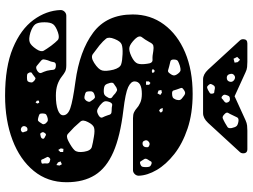

<svg xmlns="http://www.w3.org/2000/svg" viewBox="-136 -824 970 737"><g transform="rotate(90 348.5 -455.0)"><path d="M347 10Q236 10 164 -20Q92 -50 56 -99Q20 -148 18 -203Q18 -212 24.5 -218.5Q31 -225 40 -225H230Q246 -225 254.5 -220.5Q263 -216 273 -208Q287 -197 304.5 -191Q322 -185 347 -185Q381 -185 401.5 -192.5Q422 -200 422 -213Q422 -231 394.5 -240.5Q367 -250 293 -260Q175 -276 105 -328Q35 -380 35 -480Q35 -548 73.5 -600Q112 -652 180.5 -681Q249 -710 340 -710Q415 -710 473 -690.5Q531 -671 571 -639.5Q611 -608 632 -572Q653 -536 654 -503Q654 -494 647.5 -487.5Q641 -481 633 -481H433Q419 -481 410.5 -485Q402 -489 393 -497Q388 -502 374.5 -508.5Q361 -515 340 -515Q292 -515 292 -487Q292 -473 314 -462.5Q336 -452 403 -444Q503 -432 563.5 -405.5Q624 -379 651.5 -335Q679 -291 679 -226Q679 -153 635.5 -100Q592 -47 517 -18.5Q442 10 347 10ZM352 -673Q344 -680 338 -681Q332 -682 323 -675Q315 -670 317.5 -664.5Q320 -659 323 -649Q325 -641 327 -636Q329 -631 338 -631Q348 -631 353 -633.5Q358 -636 362 -646Q365 -656 363 -661.5Q361 -667 352 -673ZM262 -654Q255 -663 249 -663.5Q243 -664 232 -661Q220 -657 214 -653.5Q208 -650 208 -637Q208 -626 215.5 -624.5Q223 -623 234 -620Q244 -617 250 -615.5Q256 -614 262 -623Q269 -632 269 -638.5Q269 -645 262 -654ZM406 -595H394L398 -585L405 -581L412 -588ZM344 -586 335 -592 325 -590 327 -579 338 -575ZM256 -563 250 -564 244 -557 252 -553 260 -556ZM175 -559Q162 -561 154.5 -559Q147 -557 141 -544Q131 -526 122.5 -515.5Q114 -505 129 -489Q147 -471 160 -467.5Q173 -464 196 -475Q219 -486 223.5 -499Q228 -512 224 -537Q222 -557 208.5 -556Q195 -555 175 -559ZM621 -531Q621 -540 619 -544.5Q617 -549 609 -552Q601 -554 599 -549.5Q597 -545 592 -538Q586 -529 591 -523Q596 -516 598.5 -511Q601 -506 609 -509Q618 -512 619.5 -517Q621 -522 621 -531ZM305 -543 298 -548 292 -542V-531H305ZM539 -543Q530 -548 522 -540Q515 -533 520 -524Q523 -516 534 -518Q542 -520 544 -528Q545 -534 544.5 -537.5Q544 -541 539 -543ZM247 -406Q240 -431 226.5 -435.5Q213 -440 187 -441Q162 -442 150 -437.5Q138 -433 129 -410Q120 -388 128 -377.5Q136 -367 154 -352Q175 -336 187 -327Q199 -318 221 -332Q246 -348 250 -362.5Q254 -377 247 -406ZM338 -413Q331 -418 327 -419.5Q323 -421 315 -417Q306 -411 300.5 -407Q295 -403 298 -392Q301 -380 305.5 -375Q310 -370 323 -369Q337 -368 343 -371.5Q349 -375 355 -387Q359 -397 352.5 -401Q346 -405 338 -413ZM422 -384Q420 -393 416.5 -396Q413 -399 405 -399Q392 -399 384 -401Q376 -403 371 -391Q366 -377 369.5 -370Q373 -363 384 -354Q396 -345 403.5 -343.5Q411 -342 424 -350Q434 -357 430 -364.5Q426 -372 422 -384ZM361 -329Q356 -335 352 -335Q348 -335 340 -332Q329 -328 330 -316Q330 -308 331.5 -303.5Q333 -299 341 -297Q350 -294 355.5 -294.5Q361 -295 367 -303Q372 -312 369.5 -316.5Q367 -321 361 -329ZM562 -293Q558 -319 543.5 -323Q529 -327 504 -331Q481 -335 469.5 -331.5Q458 -328 448 -308Q438 -289 446 -279.5Q454 -270 468 -255Q484 -240 493 -231.5Q502 -223 521 -233Q546 -246 556 -256.5Q566 -267 562 -293ZM563 -213 551 -214 549 -204 555 -194 563 -202ZM615 -199 610 -208 599 -203 603 -193 613 -187ZM155 -167Q142 -184 133.5 -192Q125 -200 104 -193Q81 -185 73 -175Q65 -165 65 -141Q65 -116 73 -105.5Q81 -95 105 -87Q129 -80 141.5 -84.5Q154 -89 168 -110Q180 -128 174 -138.5Q168 -149 155 -167ZM251 -151Q248 -165 247.5 -174.5Q247 -184 233 -185Q219 -186 218 -176.5Q217 -167 211 -154Q208 -144 207.5 -138Q207 -132 215 -126Q226 -117 232.5 -111.5Q239 -106 252 -114Q263 -122 259 -130Q255 -138 251 -151ZM601 -161Q595 -163 592 -163.5Q589 -164 585 -160Q581 -155 582 -152Q583 -149 586 -144Q590 -137 591.5 -132Q593 -127 601 -129Q609 -130 607.5 -135.5Q606 -141 607 -149Q608 -158 601 -161ZM453 -146Q447 -153 442 -154Q437 -155 428 -152Q419 -149 417 -145Q415 -141 415 -132Q415 -124 418.5 -122Q422 -120 429 -118Q436 -116 440 -116Q444 -116 448 -122Q453 -129 455.5 -133.5Q458 -138 453 -146ZM505 -143Q501 -145 498.5 -146.5Q496 -148 492 -145Q488 -140 487 -137Q486 -134 489 -129Q492 -124 495 -125Q498 -126 504 -127Q511 -129 512 -135Q513 -140 505 -143ZM374 -121 366 -120V-112L373 -107L377 -114ZM287 -104Q281 -108 278 -106Q275 -104 270 -100Q264 -95 260 -93Q256 -91 258 -83Q261 -76 265 -75Q269 -74 277 -74Q285 -74 289 -75.5Q293 -77 295 -84Q297 -92 295 -95.5Q293 -99 287 -104ZM485 -66Q484 -71 482.5 -73.5Q481 -76 476 -76Q467 -76 464 -66Q462 -58 469 -53Q477 -48 484 -53Q488 -56 487.5 -59Q487 -62 485 -66ZM284 -750Q265 -750 247 -769L135 -891Q130 -896 130 -904Q130 -920 146 -920H217Q227 -920 237 -919Q247 -918 257 -913L349 -871L441 -913Q452 -918 461.5 -919Q471 -920 481 -920H552Q568 -920 568 -904Q568 -896 563 -891L451 -769Q433 -750 414 -750ZM218 -883 209 -892 198 -881 205 -867 220 -871ZM444 -886Q433 -887 430 -880.5Q427 -874 422 -864Q417 -853 413 -846.5Q409 -840 418 -832Q427 -823 433.5 -825.5Q440 -828 451 -834Q462 -840 467.5 -844Q473 -848 471 -860Q468 -874 463 -879Q458 -884 444 -886ZM287 -869Q277 -876 269 -870Q260 -864 264 -852Q267 -841 278 -841Q290 -841 293 -852Q296 -862 287 -869ZM361 -853Q355 -853 351.5 -851.5Q348 -850 346 -844Q343 -837 343 -832.5Q343 -828 349 -823Q355 -819 358 -822.5Q361 -826 367 -830Q376 -836 373 -843Q370 -853 361 -853ZM339 -785Q338 -793 333.5 -793Q329 -793 321 -795Q311 -797 307 -790Q303 -784 302 -780Q301 -776 306 -771Q311 -765 315 -765.5Q319 -766 325 -769Q332 -773 336 -775.5Q340 -778 339 -785Z"/></g></svg>

Font: Rubik Moonrocks
Style: Regular
Weight: 400
Designer: Hubert and Fischer, NaN
Foundry: Hubert and Fischer, NaN
Version: Version 2.200